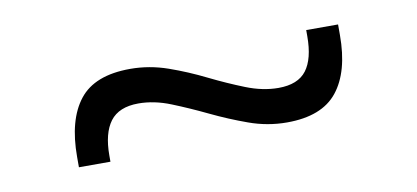

<svg xmlns="http://www.w3.org/2000/svg" viewBox="-31 -437 600 276"><g transform="rotate(-10 269.0 -299.0)"><path d="M373.5 -242Q345 -242 318 -251.8Q291 -261.5 265 -274Q239 -286.5 214.8 -296.2Q190.5 -306 167.5 -306Q139 -306 126.2 -289Q113.5 -272 113.5 -239.5V-230.5H67.5V-245.5Q67.5 -299.5 90 -328.2Q112.5 -357 164.5 -357Q192.5 -357 219.5 -347.5Q246.5 -338 272.2 -325.2Q298 -312.5 322.5 -302.8Q347 -293 370 -293Q398.5 -293 411 -309.5Q423.5 -326 423.5 -359V-368H470V-352.5Q470 -299 447.2 -270.5Q424.5 -242 373.5 -242Z"/></g></svg>

Font: Anek Kannada Medium Light
Style: Regular
Weight: 300
Version: Version 1.003